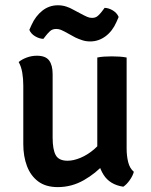

<svg xmlns="http://www.w3.org/2000/svg" viewBox="-20 -718 588 746"><path d="M472 -140.5Q472 -112.5 478 -88.2Q484 -64 500 -50.5Q496 -35 484 -18Q472 -1 459 7.5Q406.5 -0.5 382.2 -39.2Q358 -78 358 -129V-494.5Q369 -497 384.2 -498Q399.5 -499 414.5 -499Q430 -499 444.8 -498Q459.5 -497 472 -494.5ZM70.5 -385.5Q70.5 -412 66.5 -435.8Q62.5 -459.5 52.5 -477Q65 -487.5 84 -494.5Q103 -501.5 123.5 -501.5Q157 -501.5 170.8 -483.2Q184.5 -465 184.5 -430V-183.5Q184.5 -137 196.5 -115.2Q208.5 -93.5 242.5 -93.5Q266 -93.5 293.2 -105Q320.5 -116.5 345.5 -137.8Q370.5 -159 386.5 -189V-83Q353 -45 305.8 -18Q258.5 9 204.5 9Q158 9 128.5 -13Q99 -35 84.8 -72.8Q70.5 -110.5 70.5 -158ZM330.5 -557Q313.5 -557 298.8 -562Q284 -567 272.5 -572.5L230.5 -595.5Q225.5 -598.5 216.8 -602Q208 -605.5 198.5 -605.5Q183 -605.5 173.8 -596.5Q164.5 -587.5 159.5 -581L148.5 -567Q132.5 -567.5 116.2 -577.2Q100 -587 94 -602L102.5 -621Q118 -655.5 144.5 -676.5Q171 -697.5 205 -697.5Q223 -697.5 238.2 -692.2Q253.5 -687 262.5 -681.5L305 -659Q310 -656.5 318.8 -652.5Q327.5 -648.5 338 -648.5Q352 -648.5 361 -657Q370 -665.5 376 -673.5L386.5 -687.5Q403 -687 418.8 -677.2Q434.5 -667.5 441 -652L432.5 -632.5Q417 -597 390 -577Q363 -557 330.5 -557Z"/></svg>

Font: Signika Light Medium
Style: Regular
Weight: 500
Version: Version 2.003;gftools[0.9.32]